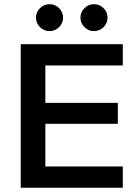

<svg xmlns="http://www.w3.org/2000/svg" viewBox="-20 -883 639 903"><path d="M557.5 0H77.5V-675H557.5V-575H193.3V-399.2H534.2V-300.8H193.3V-100H557.5ZM421.7 -736.7Q395.8 -736.7 377.1 -755.4Q358.3 -774.2 358.3 -800Q358.3 -825.8 377.1 -844.6Q395.8 -863.3 421.7 -863.3Q448.3 -863.3 467.1 -844.6Q485.8 -825.8 485.8 -800Q485.8 -774.2 467.1 -755.4Q448.3 -736.7 421.7 -736.7ZM213.3 -736.7Q186.7 -736.7 167.9 -755.4Q149.2 -774.2 149.2 -800Q149.2 -825.8 167.9 -844.6Q186.7 -863.3 213.3 -863.3Q239.2 -863.3 257.9 -844.6Q276.7 -825.8 276.7 -800Q276.7 -774.2 257.9 -755.4Q239.2 -736.7 213.3 -736.7Z"/></svg>

Font: Funnel Display Light Medium
Style: Regular
Weight: 500
Version: Version 1.000